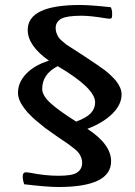

<svg xmlns="http://www.w3.org/2000/svg" viewBox="-20 -734 542 769"><path d="M215 -183Q262 -152 265 -148Q289 -131 297 -119Q309 -101 309 -82Q309 -55 287 -42Q268 -30 214 -30Q161 -30 101 -42Q89 -44 86 -44Q77 -44 74 -39.5Q71 -35 71 -27Q71 -13 77 4Q168 15 214 15Q425 15 425 -88Q425 -156 330 -218Q393 -242 430 -278.5Q467 -315 467 -356Q467 -382 444 -411Q422 -436 399.5 -453Q377 -470 310 -514L245 -556Q220 -576 215 -584Q203 -603 203 -620Q202 -645 225 -659Q248 -671 306 -671Q342 -671 402 -661Q414 -659 417 -659Q425 -659 427 -662Q429 -665 429 -670.5Q429 -676 429 -678V-687Q427 -699 424 -705Q343 -714 300 -714Q91 -714 91 -614Q91 -551 176 -491Q118 -473 85 -438.5Q52 -404 52 -363Q52 -348 58 -333Q64 -318 77 -300.5Q90 -283 104 -270Q115 -258 160 -222ZM285 -247Q212 -293 179 -324Q149 -353 149 -378Q149 -437 211 -469Q361 -381 361 -324Q361 -299 343.5 -280.5Q326 -262 285 -247Z"/></svg>

Font: Federant
Style: Regular
Weight: 400
Designer: Olexa M. Volochay, Alexei Vanyashin, Otto Ludwig Naegele
Foundry: Cyreal (www.cyreal.org)
Version: Version 1.011; ttfautohint (v1.4.1)